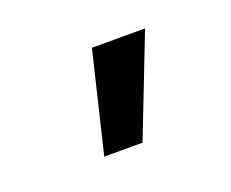

<svg xmlns="http://www.w3.org/2000/svg" viewBox="-45 -818 351 292"><g transform="rotate(-20 130.0 -672.0)"><path d="M145 -591H83L122 -753H208Z"/></g></svg>

Font: LXGW 975 Gothic SC
Style: Regular
Weight: 400
Version: Version 2.01;February 25, 2021